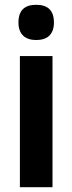

<svg xmlns="http://www.w3.org/2000/svg" viewBox="-20 -781 302 801"><path d="M131 -761C84 -761 57 -739 57 -687C57 -637 86 -614 131 -614C177 -614 205 -637 205 -687C205 -738 179 -761 131 -761ZM199 -547H63V0H199Z"/></svg>

Font: Noto Sans Myanmar Condensed
Style: Bold
Weight: 700
Width: 3
Designer: Monotype Design Team
Foundry: Monotype Imaging Inc.
Version: Version 2.107